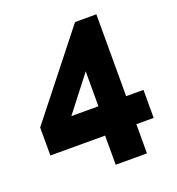

<svg xmlns="http://www.w3.org/2000/svg" viewBox="-129 -816 849 921"><g transform="rotate(-20 295.5 -356.0)"><path d="M305.2 -1V-149.9H25.9V-293L356 -710.9H464.8V-293H553.2V-149.9H464.8V-1ZM185.1 -293H323.2V-471.2Z"/></g></svg>

Font: Raleway-v4020 ExtraBold
Style: Regular
Weight: 800
Designer: Matt McInerney, Pablo Impallari, Rodrigo Fuenzalida
Foundry: Matt McInerney, Pablo Impallari, Rodrigo Fuenzalida
Version: Version 4.020;PS 004.020;hotconv 1.0.88;makeotf.lib2.5.64775